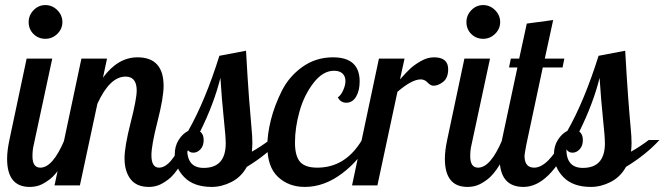

<svg xmlns="http://www.w3.org/2000/svg" viewBox="-20 -731 2620 757"><path d="M8 -105Q8 -136 17 -179L85 -500H186L113 -160Q108 -140 108 -115Q108 -70 139 -70Q188 -70 234 -179H271Q248 -120 223.5 -80.5Q199 -41 175.5 -23.5Q152 -6 134.5 0Q117 6 97 6Q8 6 8 -105ZM93 -644Q93 -671 112.5 -691Q132 -711 159 -711Q186 -711 206 -691Q226 -671 226 -644Q226 -617 206 -597.5Q186 -578 159 -578Q131 -578 112 -597Q93 -616 93 -644Z M195 0 301 -500H402L386 -425Q445 -505 522 -505Q625 -505 625 -392Q625 -346 601 -252Q577 -158 577 -119Q577 -70 607 -70Q654 -70 701 -179H738Q715 -119 690.5 -79.5Q666 -40 643 -23Q620 -6 603 0Q586 6 567 6Q518 6 494.5 -25Q471 -56 471 -107Q471 -153 495 -247Q519 -341 519 -374Q519 -429 475 -429Q413 -429 364 -322L295 0Z M669 -122Q669 -155 684.5 -179.5Q700 -204 722 -215Q789 -333 845 -511L950 -531Q956 -422 962 -342.5Q968 -263 971.5 -228Q975 -193 975 -167Q975 -153 973 -133Q1007 -152 1043 -179H1085Q1032 -121 953 -73Q931 -33 892.5 -13.5Q854 6 815 6Q744 6 706.5 -32.5Q669 -71 669 -122ZM718 -143Q718 -69 783 -69Q870 -69 870 -166Q870 -191 862.5 -261.5Q855 -332 849 -424Q824 -323 769 -212Q783 -202 783 -179Q783 -156 770.5 -142.5Q758 -129 742 -129Q726 -129 718 -143Z M1034 -155Q1034 -202 1048 -258Q1062 -314 1090.5 -371.5Q1119 -429 1172 -467Q1225 -505 1293 -505Q1398 -505 1398 -410Q1398 -374 1384 -350Q1370 -326 1345 -326Q1323 -326 1312 -347Q1324 -355 1333 -375Q1342 -395 1342 -412Q1342 -430 1330.5 -441Q1319 -452 1297 -452Q1253 -452 1216 -404Q1179 -356 1161 -292Q1143 -228 1143 -169Q1143 -116 1163 -93Q1183 -70 1231 -70Q1342 -70 1407 -179H1441Q1399 -100 1328.5 -47Q1258 6 1182 6Q1118 6 1076 -33.5Q1034 -73 1034 -155Z M1368 0 1474 -500H1575L1557 -418Q1582 -446 1597.5 -460.5Q1613 -475 1639 -490Q1665 -505 1691 -505Q1747 -505 1747 -458Q1747 -424 1727.5 -408.5Q1708 -393 1689 -393Q1678 -393 1666 -405.5Q1654 -418 1639 -418Q1604 -418 1547 -369L1468 0Z M1734 -105Q1734 -136 1743 -179L1811 -500H1912L1839 -160Q1834 -140 1834 -115Q1834 -70 1865 -70Q1914 -70 1960 -179H1997Q1974 -120 1949.5 -80.5Q1925 -41 1901.5 -23.5Q1878 -6 1860.5 0Q1843 6 1823 6Q1734 6 1734 -105ZM1819 -644Q1819 -671 1838.5 -691Q1858 -711 1885 -711Q1912 -711 1932 -691Q1952 -671 1952 -644Q1952 -617 1932 -597.5Q1912 -578 1885 -578Q1857 -578 1838 -597Q1819 -616 1819 -644Z M1950 -106Q1950 -134 1959 -179L2020 -465H1987L1994 -500H2027L2057 -638L2161 -652L2128 -500H2205L2198 -465H2120L2055 -160Q2048 -122 2048 -117Q2048 -70 2086 -70Q2113 -70 2142 -99Q2171 -128 2196 -179H2233Q2146 6 2044 6Q1950 6 1950 -106Z M2164 -122Q2164 -155 2179.5 -179.5Q2195 -204 2217 -215Q2284 -333 2340 -511L2445 -531Q2451 -422 2457 -342.5Q2463 -263 2466.5 -228Q2470 -193 2470 -167Q2470 -153 2468 -133Q2502 -152 2538 -179H2580Q2527 -121 2448 -73Q2426 -33 2387.5 -13.5Q2349 6 2310 6Q2239 6 2201.5 -32.5Q2164 -71 2164 -122ZM2213 -143Q2213 -69 2278 -69Q2365 -69 2365 -166Q2365 -191 2357.5 -261.5Q2350 -332 2344 -424Q2319 -323 2264 -212Q2278 -202 2278 -179Q2278 -156 2265.5 -142.5Q2253 -129 2237 -129Q2221 -129 2213 -143Z"/></svg>

Font: Lobster Two
Style: Italic
Weight: 400
Designer: Pablo Impallari
Foundry: Pablo Impallari. www.impallari.com
Version: Version 1.006